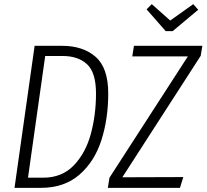

<svg xmlns="http://www.w3.org/2000/svg" viewBox="-20 -906 996 926"><path d="M502 -455Q502 -333 469 -230Q436 -127 363 -63.5Q290 0 177 0H50L147 -685H280Q380 -685 441 -632Q502 -579 502 -455ZM198 -636 115 -49H188Q279 -49 336 -108.5Q393 -168 418 -260Q443 -352 443 -455Q443 -556 400 -596Q357 -636 282 -636ZM500 0 508 -49 886 -634H618L626 -685H956L948 -637L570 -51L864 -52L848 0ZM912 -886 936 -859 813 -756H779L687 -861L712 -886L801 -807Z"/></svg>

Font: Fira Sans Extra Condensed Light
Style: Italic
Weight: 300
Width: 3
Italic angle: -8°
Designer: Carrois Corporate & Edenspiekermann AG
Foundry: Carrois Corporate GbR & Edenspiekermann AG
Version: Version 4.203